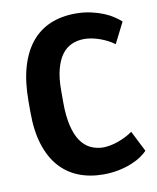

<svg xmlns="http://www.w3.org/2000/svg" viewBox="-83 -785 703 860"><g transform="rotate(-10 269.0 -355.5)"><path d="M318.4 10.3Q255.9 10.3 205.3 -10Q154.8 -30.3 118.9 -71Q83 -111.8 63.5 -173.6Q43.9 -235.4 43.9 -318.8V-370.6Q43.9 -459 62.7 -524.7Q81.5 -590.3 116.9 -634Q152.3 -677.7 203.4 -699.5Q254.4 -721.2 318.4 -721.2Q356.4 -721.2 388.4 -714.1Q420.4 -707 445.8 -696.5Q471.2 -686 490 -673.3Q508.8 -660.6 521 -649.4L473.1 -554.7Q459 -565.4 442.1 -574Q425.3 -582.5 407.5 -588.9Q389.6 -595.2 371.8 -598.6Q354 -602.1 337.9 -602.1Q306.6 -602.1 280.5 -590.6Q254.4 -579.1 235.8 -554Q217.3 -528.8 206.8 -489Q196.3 -449.2 196.3 -392.6V-339.8Q196.3 -276.9 206.8 -232.7Q217.3 -188.5 236.3 -161.1Q255.4 -133.8 282 -121.3Q308.6 -108.9 340.8 -108.9Q355.5 -109.4 372.8 -112.8Q390.1 -116.2 407.7 -122.6Q425.3 -128.9 442.1 -137.5Q459 -146 473.1 -156.2L521 -61.5Q510.7 -50.3 492.2 -37.6Q473.6 -24.9 447.8 -14.2Q421.9 -3.4 389.2 3.4Q356.4 10.3 318.4 10.3Z"/></g></svg>

Font: Ufes Sans ExtraBold
Style: Regular
Weight: 800
Designer: Ricardo Esteves & Filipe Motta
Foundry: ProDesignUfes - Ricardo Esteves, Filipe Motta (This is a derivative work, based on Roboto family, by Christian Robertson
Version: Version 2.0